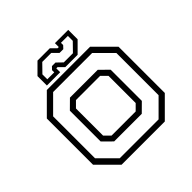

<svg xmlns="http://www.w3.org/2000/svg" viewBox="-177 -831 981 981"><g transform="rotate(-45 314.0 -340.0)"><path d="M158 0 55 -103V-437L158 -540H470.5L573.5 -437V-103L470.5 0ZM175 -30H455.5L543 -117.5V-422.5L455.5 -510H173.5L85.5 -422V-119.5ZM215.5 -111 166.5 -159.5V-382L214 -429H415L462 -382.5V-157.5L415 -111ZM227 -141.5H401.5L432 -172V-368L401.5 -398.5H227L196.5 -368V-172ZM174.5 -556V-624L230.5 -680H319.5L347.5 -652H356.5V-680H452.5V-612L396.5 -556H307.5L279.5 -584H270.5V-556ZM198.5 -577H248.5V-593L263 -608H288.5L319 -578.5H385L429.5 -624V-659.5H379.5V-643.5L365 -628H338L308 -658H243L198.5 -612.5Z"/></g></svg>

Font: Tourney Light
Style: Regular
Weight: 300
Version: Version 1.015